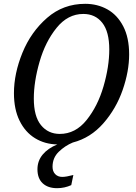

<svg xmlns="http://www.w3.org/2000/svg" viewBox="-20 -745 713 1005"><path d="M255 128Q255 152 269 166.5Q283 181 306 181Q326 181 364 171L353 224Q318 240 279 240Q231 240 203.5 214.5Q176 189 176 141Q176 97 203.5 64Q231 31 280 11Q215 10 163.5 -21.5Q112 -53 82.5 -113Q53 -173 53 -257Q53 -360 97.5 -469Q142 -578 226.5 -651.5Q311 -725 426 -725Q490 -725 542 -696Q594 -667 625 -607.5Q656 -548 656 -460Q656 -372 622 -274Q588 -176 521 -99.5Q454 -23 361 1Q320 18 287.5 49.5Q255 81 255 128ZM293 -44Q375 -44 433.5 -117Q492 -190 522 -293.5Q552 -397 552 -486Q552 -579 515.5 -625.5Q479 -672 416 -672Q335 -672 276 -599Q217 -526 187 -421.5Q157 -317 157 -229Q157 -136 194.5 -90Q232 -44 293 -44Z"/></svg>

Font: Noto Serif Narrow
Style: Italic
Weight: 400
Width: 4
Italic angle: -12°
Designer: Monotype Design Team
Foundry: Monotype Imaging Inc.
Version: Version 1.001